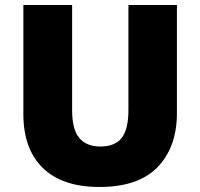

<svg xmlns="http://www.w3.org/2000/svg" viewBox="-20 -734 797 764"><path d="M684 -284Q684 -149 607.5 -69.5Q531 10 376 10Q228 10 150.5 -65.5Q73 -141 73 -280V-714H267V-295Q267 -219 295.5 -185Q324 -151 379 -151Q438 -151 464.5 -185.5Q491 -220 491 -296V-714H684Z"/></svg>

Font: Noto Sans Thaana Black
Style: Regular
Weight: 900
Designer: David Williams
Foundry: Google Inc.
Version: Version 3.001; ttfautohint (v1.8.4.7-5d5b)